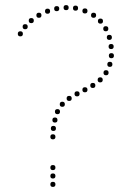

<svg xmlns="http://www.w3.org/2000/svg" viewBox="-20 -734 513 755"><path d="M188 1Q178 1 178 -9Q178 -19 188 -19Q198 -19 198 -9Q198 1 188 1ZM188 -32Q178 -32 178 -42Q178 -52 188 -52Q198 -52 198 -42Q198 -32 188 -32ZM188 -65Q178 -65 178 -75Q178 -85 188 -85Q198 -85 198 -75Q198 -65 188 -65ZM188 -186Q178 -186 178 -196Q178 -206 188 -206Q198 -206 198 -196Q198 -186 188 -186ZM190 -219Q180 -219 180 -229Q180 -239 190 -239Q200 -239 200 -229Q200 -219 190 -219ZM196 -252Q186 -252 186 -262Q186 -272 196 -272Q206 -272 206 -262Q206 -252 196 -252ZM206 -285Q196 -285 196 -295Q196 -305 206 -305Q216 -305 216 -295Q216 -285 206 -285ZM225 -314Q215 -314 215 -324Q215 -334 225 -334Q235 -334 235 -324Q235 -314 225 -314ZM252 -337Q242 -337 242 -347Q242 -357 252 -357Q262 -357 262 -347Q262 -337 252 -337ZM283 -355Q273 -355 273 -365Q273 -375 283 -375Q293 -375 293 -365Q293 -355 283 -355ZM314 -371Q304 -371 304 -381Q304 -391 314 -391Q324 -391 324 -381Q324 -371 314 -371ZM345 -388Q335 -388 335 -398Q335 -408 345 -408Q355 -408 355 -398Q355 -388 345 -388ZM374 -410Q364 -410 364 -420Q364 -430 374 -430Q384 -430 384 -420Q384 -410 374 -410ZM397 -438Q387 -438 387 -448Q387 -458 397 -458Q407 -458 407 -448Q407 -438 397 -438ZM412 -471Q402 -471 402 -481Q402 -491 412 -491Q422 -491 422 -481Q422 -471 412 -471ZM418 -505Q408 -505 408 -515Q408 -525 418 -525Q428 -525 428 -515Q428 -505 418 -505ZM417 -541Q407 -541 407 -551Q407 -561 417 -561Q427 -561 427 -551Q427 -541 417 -541ZM410 -577Q400 -577 400 -587Q400 -597 410 -597Q420 -597 420 -587Q420 -577 410 -577ZM396 -611Q386 -611 386 -621Q386 -631 396 -631Q406 -631 406 -621Q406 -611 396 -611ZM375 -641Q365 -641 365 -651Q365 -661 375 -661Q385 -661 385 -651Q385 -641 375 -641ZM348 -664Q338 -664 338 -674Q338 -684 348 -684Q358 -684 358 -674Q358 -664 348 -664ZM314 -681Q304 -681 304 -691Q304 -701 314 -701Q324 -701 324 -691Q324 -681 314 -681ZM277 -692Q267 -692 267 -702Q267 -712 277 -712Q287 -712 287 -702Q287 -692 277 -692ZM240 -694Q230 -694 230 -704Q230 -714 240 -714Q250 -714 250 -704Q250 -694 240 -694ZM203 -690Q193 -690 193 -700Q193 -710 203 -710Q213 -710 213 -700Q213 -690 203 -690ZM167 -680Q157 -680 157 -690Q157 -700 167 -700Q177 -700 177 -690Q177 -680 167 -680ZM133 -664Q123 -664 123 -674Q123 -684 133 -684Q143 -684 143 -674Q143 -664 133 -664ZM103 -643Q93 -643 93 -653Q93 -663 103 -663Q113 -663 113 -653Q113 -643 103 -643ZM79 -619Q69 -619 69 -629Q69 -639 79 -639Q89 -639 89 -629Q89 -619 79 -619ZM60 -591Q50 -591 50 -601Q50 -611 60 -611Q70 -611 70 -601Q70 -591 60 -591Z"/></svg>

Font: Raleway Dots 
Style: Regular
Weight: 400
Version: Version 1.000